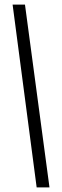

<svg xmlns="http://www.w3.org/2000/svg" viewBox="-20 -763 270 838"><path d="M140 55 35 -743H89L196 55Z"/></svg>

Font: Saira Ultra Condensed
Style: Regular
Weight: 400
Width: 1
Designer: Hector Gatti with collaboration of the Omnibus-Type team
Foundry: Omnibus-Type
Version: Version 1.001; ttfautohint (v1.8)